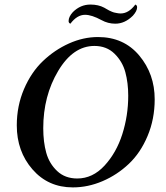

<svg xmlns="http://www.w3.org/2000/svg" viewBox="-20 -813 730 843"><path d="M377 -793Q412.1 -793 437.5 -779.3Q439.5 -778.3 447.8 -773.4Q456.1 -768.6 459 -767.1Q461.9 -765.6 469.7 -762.2Q477.5 -758.8 482.4 -757.8Q487.3 -756.8 494.6 -755.4Q502 -753.9 509.8 -753.9Q544.9 -753.9 574.2 -793Q582 -790 582 -781.2Q582 -764.6 563.5 -744.1Q528.3 -709 486.3 -709Q454.1 -709 425.8 -724.6Q382.8 -748 353.5 -748Q318.4 -748 289.1 -709Q281.2 -711.9 281.2 -720.7Q281.2 -739.3 299.8 -759.8Q333 -793 377 -793ZM394.5 -611.3Q300.8 -611.3 235.4 -501.5Q169.9 -391.6 169.9 -250Q169.9 -189.5 183.1 -142.1Q196.3 -94.7 231 -62Q265.6 -29.3 319.3 -29.3Q386.7 -29.3 439 -85.9Q491.2 -142.6 517.1 -224.1Q543 -305.7 543 -392.6Q543 -449.2 530.3 -496.1Q517.6 -543 482.9 -577.1Q448.2 -611.3 394.5 -611.3ZM410.2 -650.4Q523.4 -650.4 591.3 -569.3Q659.2 -488.3 659.2 -377Q659.2 -290 627.9 -215.8Q596.7 -141.6 545.4 -93.3Q494.1 -44.9 430.2 -17.6Q366.2 9.8 299.8 9.8Q191.4 9.8 122.6 -69.3Q53.7 -148.4 53.7 -262.7Q53.7 -347.7 85.4 -421.9Q117.2 -496.1 168.5 -544.9Q219.7 -593.8 282.7 -622.1Q345.7 -650.4 410.2 -650.4Z"/></svg>

Font: Crimson
Style: SemiboldItalic
Weight: 600
Italic angle: -11°
Version: Version 0.8 ; ttfautohint (v1.00) -l 8 -r 50 -G 200 -x 14 -D